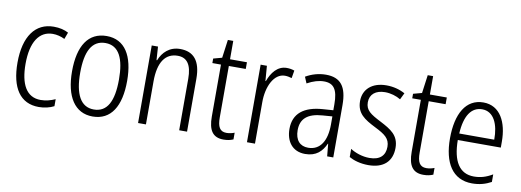

<svg xmlns="http://www.w3.org/2000/svg" viewBox="-55 -972 3522 1297"><g transform="rotate(10 1705.5 -324.0)"><path d="M242 10C279 10 318 1 346 -14V-62C315 -48 281 -39 246 -39C148 -39 104 -124 104 -262C104 -412 158 -493 251 -493C278 -493 307 -486 333 -473L350 -519C323 -534 289 -542 249 -542C123 -542 49 -441 49 -261C49 -88 114 10 242 10Z M800 -267C800 -439 737 -542 612 -542C487 -542 422 -443 422 -267C422 -93 489 10 611 10C737 10 800 -93 800 -267ZM478 -267C478 -413 519 -494 612 -494C706 -494 744 -408 744 -267C744 -118 703 -38 611 -38C520 -38 478 -121 478 -267Z M1116 -542C1043 -542 997 -496 975 -440H971L965 -532H922V0H976V-294C976 -429 1024 -494 1108 -494C1171 -494 1204 -450 1204 -353V0H1258V-363C1258 -486 1208 -542 1116 -542Z M1521 -38C1475 -38 1459 -70 1459 -133V-486H1575V-532H1459V-658H1422L1405 -533L1346 -517V-486H1405V-130C1405 -35 1436 10 1509 10C1536 10 1558 5 1576 -3V-49C1562 -43 1541 -38 1521 -38Z M1847 -541C1783 -541 1744 -487 1723 -429H1720L1712 -532H1669V0H1724V-282C1723 -391 1769 -487 1844 -487C1861 -487 1878 -483 1891 -479L1900 -532C1884 -538 1865 -541 1847 -541Z M2116 -542C2067 -542 2019 -528 1978 -504L1996 -461C2038 -484 2076 -495 2111 -495C2177 -495 2206 -457 2206 -355V-314L2135 -309C2007 -300 1936 -245 1936 -139C1936 -55 1980 10 2069 10C2145 10 2184 -30 2209 -85H2211L2219 0H2261V-359C2261 -485 2217 -542 2116 -542ZM2141 -267 2207 -272V-216C2207 -105 2165 -35 2082 -35C2026 -35 1992 -71 1992 -140C1992 -219 2040 -260 2141 -267Z M2664 -136C2664 -223 2608 -255 2533 -294C2461 -331 2426 -353 2426 -408C2426 -463 2466 -495 2530 -495C2568 -495 2608 -483 2637 -465L2659 -510C2623 -530 2579 -542 2531 -542C2432 -542 2373 -487 2373 -407C2373 -322 2427 -289 2504 -250C2574 -215 2609 -191 2609 -134C2609 -75 2574 -39 2502 -39C2453 -39 2404 -56 2370 -78V-22C2400 -5 2446 10 2503 10C2607 10 2664 -44 2664 -136Z M2892 -38C2846 -38 2830 -70 2830 -133V-486H2946V-532H2830V-658H2793L2776 -533L2717 -517V-486H2776V-130C2776 -35 2807 10 2880 10C2907 10 2929 5 2947 -3V-49C2933 -43 2912 -38 2892 -38Z M3196 -542C3077 -542 3015 -434 3015 -264C3015 -99 3078 10 3214 10C3265 10 3306 -2 3345 -23V-75C3301 -49 3263 -38 3218 -38C3120 -38 3070 -115 3069 -262H3364V-303C3364 -434 3312 -542 3196 -542ZM3196 -495C3276 -495 3312 -412 3311 -307H3071C3078 -432 3123 -495 3196 -495Z"/></g></svg>

Font: Noto Sans Malayalam Condensed Light
Style: Regular
Weight: 300
Width: 3
Designer: Jelle Bosma - Monotype Design Team
Foundry: Monotype Imaging Inc.
Version: Version 2.104